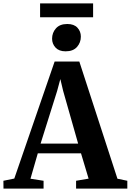

<svg xmlns="http://www.w3.org/2000/svg" viewBox="-48 -1108 768 1128"><path d="M36 -59 273 -746.5H418L642 -58L700 -46V0H399V-46L472.5 -58.5L428 -207H174L131 -58L208 -46V0H-27.5L-28 -46ZM411 -264.5 323 -574 306.5 -643.5 287.5 -573 190.5 -264.5ZM337 -806.5Q298.5 -806.5 278.2 -828.5Q258 -850.5 258 -880.5Q258 -916 280.8 -941.5Q303.5 -967 347 -967H348Q387 -967 407 -945.2Q427 -923.5 427 -893Q427 -857.5 404.2 -832Q381.5 -806.5 338 -806.5ZM499 -1088V-1006.5H187.5V-1088Z"/></svg>

Font: Merriweather 60pt
Style: Bold
Weight: 700
Version: Version 2.100